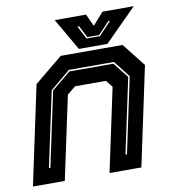

<svg xmlns="http://www.w3.org/2000/svg" viewBox="-81 -767 751 837"><g transform="rotate(-10 294.0 -349.0)"><path d="M-2.5 0 90.5 -437 215.5 -540H489.5L570.5 -437L477.5 0H336.5L415 -368L391 -398.5H254L217 -368L138.5 0ZM80 -67H86.5L157 -397.5L241 -466.5H435.5L489.5 -398.5L419 -67H425.5L496.5 -400.5L439.5 -473.5H240L151 -399.5ZM299 -556 217 -698H355.5L380.5 -644L428.5 -698H567L425 -556ZM339.5 -595H399L454 -653H446L396.5 -600.5H344L317 -653H309.5Z"/></g></svg>

Font: Tourney ExtraBold
Style: Italic
Weight: 800
Italic angle: -12°
Version: Version 1.015